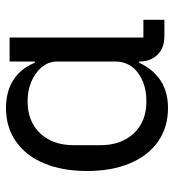

<svg xmlns="http://www.w3.org/2000/svg" viewBox="10 -578 580 640"><g transform="rotate(-90 300.0 -258.0)"><path d="M554 0H500Q460 0 437.5 -23Q415 -46 415 -84H411Q388 -36 350.5 -12Q313 12 260 12Q196 12 148.5 -21Q101 -54 75.5 -115Q50 -176 50 -258Q50 -340 75.5 -401Q101 -462 148.5 -495Q196 -528 260 -528Q314 -528 352.5 -504Q391 -480 411 -432H415V-516H495V-70H554ZM415 -165V-357Q415 -399 376 -427.5Q337 -456 282 -456Q215 -456 175.5 -414Q136 -372 136 -302V-214Q136 -144 175.5 -102Q215 -60 282 -60Q339 -60 377 -88Q415 -116 415 -165Z"/></g></svg>

Font: iA Writer Quattro V
Style: Regular
Weight: 400
Designer: Mike Abbink, Paul van der Laan, Pieter van Rosmalen, Oliver Reichenstein
Foundry: Information Architects Inc.
Version: Version 2.000